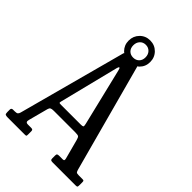

<svg xmlns="http://www.w3.org/2000/svg" viewBox="-263 -1023 1131 1131"><g transform="rotate(45 302.5 -457.5)"><path d="M0 -21V-42Q0 -55 14 -55H27Q43 -55 48.8 -59.5Q54.5 -64 57.5 -75L239 -750Q241 -755 249.5 -755H339.5Q350.5 -755 352.5 -749L534 -77Q537.5 -64.5 541.2 -59.8Q545 -55 562 -55H591Q601 -55 603 -52.2Q605 -49.5 605 -39.5V-17.5Q605 -6 602.8 -3Q600.5 0 589 0H399Q389.5 0 384.8 -2.5Q380 -5 380 -16V-39Q380 -49.5 384.2 -52.2Q388.5 -55 398 -55H429Q437.5 -55 438.5 -60.5Q439.5 -66 437.5 -73L405.5 -193Q401 -210 395.5 -215Q390 -220 366 -220H188.5Q171.5 -220 164.8 -216Q158 -212 155 -200L123 -79Q119.5 -66.5 122.8 -60.8Q126 -55 138.5 -55H164Q173 -55 176.5 -52.2Q180 -49.5 180 -40V-16Q180 -4 178 -2Q176 0 164 0H25Q11 0 5.5 -3Q0 -6 0 -21ZM273 -661 180 -289Q178 -280 179.2 -277.5Q180.5 -275 194 -275H357Q372.5 -275 376.2 -278.2Q380 -281.5 376 -298L289 -658Q285.5 -673.5 281 -673.8Q276.5 -674 273 -661ZM297 -735Q259 -735 233.2 -760.8Q207.5 -786.5 207.5 -824.5Q207.5 -862.5 233.2 -888.8Q259 -915 297 -915Q335.5 -915 361.2 -889Q387 -863 387 -824.5Q387 -786.5 361 -760.8Q335 -735 297 -735ZM297 -772Q319.5 -772 333.8 -786.2Q348 -800.5 348 -824.5Q348 -848 333.8 -863.2Q319.5 -878.5 297 -878.5Q274.5 -878.5 260.5 -863.2Q246.5 -848 246.5 -824.5Q246.5 -800.5 260.5 -786.2Q274.5 -772 297 -772Z"/></g></svg>

Font: Besley* Condensed
Style: Regular
Weight: 400
Width: 3
Designer: Owen Earl
Foundry: indestructible type*
Version: Version 3.000; ttfautohint (v1.8.3)